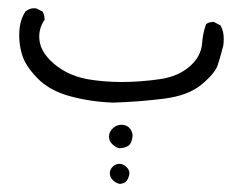

<svg xmlns="http://www.w3.org/2000/svg" viewBox="-20 -97 571 473"><path d="M27.3 -9.8Q27.3 14.2 34.2 37.1Q42 64.5 71.8 95.2Q101.6 126 150.9 139.6Q202.1 153.8 258.8 155.8Q322.3 153.8 383.1 146.2Q443.8 138.7 477.1 110.8Q510.3 83 516.6 62.5Q524.4 38.6 530.3 14.2Q531.2 5.9 531.2 -2Q531.2 -20 523.4 -34.2L507.8 -42.5Q506.8 -43 505.9 -43Q495.1 -43 487.8 -37.6Q482.4 -22.9 480.5 -11.2Q478.5 0.5 478 8.8Q475.6 42.5 446.8 67.1Q418 91.8 373.5 98.1Q324.7 105 280 105Q235.4 105 195.8 98.1Q140.1 87.9 104 51.8Q81.5 29.3 77.6 4.9Q76.7 -1 76.7 -7.3Q76.7 -29.3 89.8 -48.3Q89.8 -49.3 89.8 -50.5Q89.8 -51.8 89.6 -53.7Q89.4 -55.7 88.9 -57.9Q88.4 -60.1 87.9 -62Q86.4 -65.4 84.5 -68.8L69.3 -76.2Q66.4 -76.7 64 -76.7Q51.8 -76.7 42.5 -68.4Q27.3 -45.4 27.3 -9.8ZM305.7 243.7Q306.6 239.7 306.6 236.8Q306.6 233.9 305.7 231Q304.2 223.6 297.9 217.3Q291 210.4 278.8 210.4Q266.6 210.4 257.6 219.5Q248.5 228.5 248.5 239.3Q248.5 251 257.3 258.8Q266.6 267.1 273.9 268.1Q287.1 268.1 295.9 262.2Q303.2 257.8 305.7 243.7ZM298.8 329.6Q298.8 321.3 291.5 314.5Q283.7 306.6 274.4 306.6Q264.6 306.6 257.8 313.5Q250.5 320.8 250.5 329.6Q250.5 339.4 257.8 346.7Q265.1 354 274.9 356Q284.7 355.5 290.5 350.1Q295.9 344.7 298.3 334Q298.8 332 298.8 329.6Z"/></svg>

Font: NaikaiFont
Style: ExtraLight
Weight: 200
Version: Version 1.89